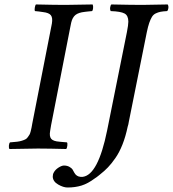

<svg xmlns="http://www.w3.org/2000/svg" viewBox="-20 -667 776 862"><path d="M639.2 -522.9 558.1 -119.1Q556.6 -107.9 553.2 -98.1Q543.9 -53.7 529.8 -18.1Q515.6 17.6 498 42.7Q480.5 67.9 464.8 84.2Q449.2 100.6 429.2 116.2Q426.8 118.2 421.9 122.1Q417 126 413.1 128.9Q409.2 131.8 405.8 133.8Q374.5 157.2 346.2 166Q317.9 174.8 283.2 174.8Q264.6 174.8 241.5 161.6Q218.3 148.4 216.8 127Q216.8 115.2 221.2 107.9Q228 94.7 242.7 85.4Q257.3 76.2 267.1 76.2Q281.2 76.2 291.5 82Q301.8 87.9 305.4 93.5Q309.1 99.1 314 108.9Q323.2 125.5 341.8 127H351.1Q420.4 118.7 460.9 -81.1L549.8 -522.9Q556.2 -555.7 556.2 -569.8Q556.2 -597.2 539.1 -606.4Q522 -615.7 477.1 -617.2Q473.1 -624 474.6 -633.8Q476.1 -643.6 480 -647Q571.8 -645 619.1 -645Q643.1 -645 732.9 -647Q737.3 -640.1 735.8 -630.1Q734.4 -620.1 730 -617.2Q711.4 -616.2 700.4 -614Q689.5 -611.8 679 -606.7Q668.5 -601.6 662.1 -591.1Q655.8 -580.6 650.1 -564.5Q644.5 -548.3 639.2 -522.9ZM212.9 -561Q217.3 -586.9 208.5 -598.4Q199.7 -609.9 172.9 -612.8Q155.3 -615.7 137.2 -617.2Q134.3 -621.1 136.2 -632.6Q138.2 -644 141.1 -647Q227.1 -645 271 -645H273.9Q310.1 -645 396 -647Q398.9 -640.1 397.9 -630.1Q397 -620.1 393.1 -617.2Q386.7 -616.7 375.5 -615.5Q364.3 -614.3 360.8 -613.8Q332.5 -610.8 318.8 -599.9Q305.2 -588.9 299.8 -565.9Q298.8 -560.1 296.4 -549.3Q293.9 -538.6 293 -532.2L213.9 -127.9Q212.9 -123 209.5 -105.7Q206.1 -88.4 205.1 -79.1Q200.7 -54.7 210 -43.7Q219.2 -32.7 247.1 -30.8Q251 -30.3 257.6 -29.8Q264.2 -29.3 269.8 -28.8Q275.4 -28.3 280.8 -27.8Q283.7 -23.4 282.2 -12.2Q280.8 -1 276.9 2Q200.7 0 160.2 0H144Q109.9 0 22 2Q19 -3.9 20 -13.9Q21 -23.9 24.9 -27.8Q47.4 -29.8 57.1 -30.8Q68.8 -32.2 78.1 -35.2Q87.4 -38.1 93.8 -41.3Q100.1 -44.4 105 -51.5Q109.9 -58.6 112.5 -62.7Q115.2 -66.9 117.9 -77.9Q120.6 -88.9 121.6 -93.8Q122.6 -98.6 125 -112.8Z"/></svg>

Font: Common Serif News
Style: Italic
Weight: 450
Italic angle: -12°
Designer: Philipp H. Poll, Khaled Hosny
Foundry: Stefan Peev, Context Ltd.
Version: Version 1.026